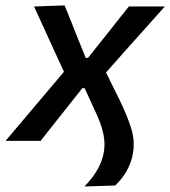

<svg xmlns="http://www.w3.org/2000/svg" viewBox="-48 -521 629 710"><path d="M264.5 168.5Q291.5 140.5 309.5 111.2Q327.5 82 334.5 49.5Q342.5 12 334.2 -26.2Q326 -64.5 303 -112L265 -195H256.5L193 -115Q168 -83.5 147.5 -57.5Q127 -31.5 102 0H-27.5Q1 -34 22.5 -59.2Q44 -84.5 63 -107Q82 -129.5 103.5 -155L188.5 -255.5L146 -348Q128.5 -386.5 113.8 -418.5Q99 -450.5 78 -497L191 -501Q204.5 -468 215.5 -440.2Q226.5 -412.5 238 -383.5L269 -307H277.5L338 -383Q362 -413 382.5 -439.2Q403 -465.5 428.5 -497H561.5Q532.5 -464.5 511.5 -441Q490.5 -417.5 471.8 -396.5Q453 -375.5 430.5 -350.5L344 -253L393 -154Q424 -90.5 438.2 -42.8Q452.5 5 442 54.5Q435.5 84 419.8 112Q404 140 378 165Z"/></svg>

Font: Commissioner Medium
Style: Italic
Weight: 500
Italic angle: -12°
Designer: Kostas Bartsokas
Foundry: Kostas Bartsokas
Version: Version 1.000; ttfautohint (v1.8.3)